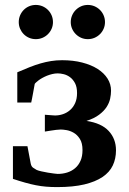

<svg xmlns="http://www.w3.org/2000/svg" viewBox="-20 -743 520 775"><path d="M448.2 -136.2Q448.2 -102.5 435.3 -75.2Q422.4 -47.9 393.8 -28.6Q365.2 -9.3 320.1 1.5Q274.9 12.2 210.9 12.2Q187.5 12.2 166.5 10.5Q145.5 8.8 124.5 4.6Q103.5 0.5 81.1 -5.9Q58.6 -12.2 32.2 -21V-152.8H90.8L104 -83Q106.4 -70.8 113.8 -65.9Q121.1 -61 127.9 -57.1Q134.3 -54.2 147.2 -51.3Q160.2 -48.3 173.6 -46.1Q187 -43.9 198.2 -42.5Q209.5 -41 212.9 -41Q232.9 -41 251 -46.6Q269 -52.2 283 -64Q296.9 -75.7 304.9 -93.8Q313 -111.8 313 -137.2Q313 -165.5 302.5 -182.1Q292 -198.7 277.6 -207Q263.2 -215.3 248.5 -217.8Q233.9 -220.2 225.1 -220.2Q217.3 -220.2 206.5 -218.8Q195.8 -217.3 185.5 -215.8L161.1 -211.9V-279.8Q182.1 -278.3 190.7 -277.6Q199.2 -276.9 202.1 -276.9Q218.3 -276.9 234.1 -282.2Q250 -287.6 262.7 -298.6Q275.4 -309.6 283.2 -326.7Q291 -343.8 291 -367.2Q291 -392.1 282.7 -407.5Q274.4 -422.9 262.5 -431.6Q250.5 -440.4 237.1 -443.6Q223.6 -446.8 212.9 -446.8Q202.1 -446.8 190.9 -444.1Q179.7 -441.4 169.4 -437.3Q159.2 -433.1 150.1 -428Q141.1 -422.9 134.8 -418Q130.9 -415 125.5 -410.2Q120.1 -405.3 120.1 -403.8Q116.7 -384.8 113.8 -369.1Q111.3 -356 109.1 -344Q106.9 -332 106 -329.1H49.8V-451.2Q76.7 -462.9 99.6 -471.9Q122.6 -481 143.8 -487.1Q165 -493.2 186.3 -496.6Q207.5 -500 231 -500Q275.4 -500 312 -490.5Q348.6 -481 374.3 -464.6Q399.9 -448.2 414.1 -425.8Q428.2 -403.3 428.2 -377Q428.2 -361.8 424.6 -344.7Q420.9 -327.6 410.2 -311Q399.4 -294.4 379.9 -279.8Q360.4 -265.1 329.1 -254.9Q389.2 -246.1 418.7 -214.4Q448.2 -182.6 448.2 -136.2ZM193.8 -653.8Q193.8 -639.6 188.5 -627.2Q183.1 -614.7 173.6 -605.2Q164.1 -595.7 151.4 -590.3Q138.7 -585 124.5 -585Q110.4 -585 97.7 -590.3Q85 -595.7 75.7 -605.2Q66.4 -614.7 61 -627.2Q55.7 -639.6 55.7 -653.8Q55.7 -668 61 -680.7Q66.4 -693.4 75.7 -702.9Q85 -712.4 97.7 -717.8Q110.4 -723.1 124.5 -723.1Q138.7 -723.1 151.4 -717.8Q164.1 -712.4 173.6 -702.9Q183.1 -693.4 188.5 -680.7Q193.8 -668 193.8 -653.8ZM403.8 -653.8Q403.8 -639.6 398.4 -627.2Q393.1 -614.7 383.5 -605.2Q374 -595.7 361.3 -590.3Q348.6 -585 334.5 -585Q320.3 -585 307.9 -590.3Q295.4 -595.7 285.9 -605.2Q276.4 -614.7 271 -627.2Q265.6 -639.6 265.6 -653.8Q265.6 -668 271 -680.7Q276.4 -693.4 285.9 -702.9Q295.4 -712.4 307.9 -717.8Q320.3 -723.1 334.5 -723.1Q348.6 -723.1 361.3 -717.8Q374 -712.4 383.5 -702.9Q393.1 -693.4 398.4 -680.7Q403.8 -668 403.8 -653.8Z"/></svg>

Font: Charis SIL
Style: Bold
Weight: 700
Foundry: SIL International
Version: Version 4.112